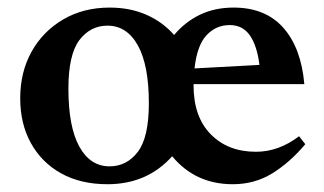

<svg xmlns="http://www.w3.org/2000/svg" viewBox="-20 -462 834 494"><path d="M765.5 -91Q725.5 -43.5 680.2 -15.8Q635 12 579 12Q482.5 12 423 -60Q358.5 12 256.5 12Q187.5 12 137.2 -16Q87 -44 59.5 -93.8Q32 -143.5 32 -209Q32 -277 61.5 -329.5Q91 -382 143 -412.2Q195 -442.5 262 -442.5Q314.5 -442.5 356.2 -424.2Q398 -406 428 -372Q456 -405.5 494.2 -424Q532.5 -442.5 581 -442.5Q663 -442.5 709 -390.5Q755 -338.5 763 -245.5H478V-242.5Q478 -161.5 522.2 -116.5Q566.5 -71.5 638.5 -71.5Q697 -71.5 749.5 -111.5ZM571 -397.5Q536 -397.5 511.5 -371.5Q487 -345.5 480.5 -286L647.5 -295Q641.5 -344 623 -370.8Q604.5 -397.5 571 -397.5ZM262 -34Q306 -34 334.5 -71.2Q363 -108.5 363 -196.5Q363 -294 334.8 -345Q306.5 -396 256.5 -396Q212.5 -396 184.2 -358.8Q156 -321.5 156 -233.5Q156 -136 184 -85Q212 -34 262 -34Z"/></svg>

Font: Newsreader Text SemiBold
Style: Regular
Weight: 600
Designer: Hugues Gentile
Foundry: Production Type
Version: Version 1.001